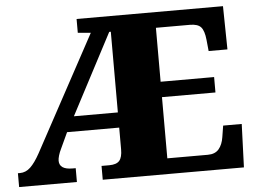

<svg xmlns="http://www.w3.org/2000/svg" viewBox="-51 -779 1126 844"><g transform="rotate(-5 512.0 -357.0)"><path d="M0 0V-61H9Q35 -61 55.5 -80.5Q76 -100 98 -140L373 -648L316 -653V-714H962L965 -523H882L877 -573Q873 -613 859 -629Q845 -645 810 -645H660V-407H896V-339H660V-69H839Q871 -69 887.5 -88.5Q904 -108 909 -141L917 -191H999L992 0H369V-61H403Q435 -61 448 -76Q461 -91 461 -126V-222H231L199 -153Q191 -137 187 -123Q183 -109 183 -100Q183 -61 241 -61H255V0ZM267 -289H461V-645H454Z"/></g></svg>

Font: Noto Serif Myanmar Black
Style: Regular
Weight: 900
Designer: Ben Mitchell and the Monotype Design Team
Foundry: Monotype Imaging Inc.
Version: Version 2.106; ttfautohint (v1.8.4.7-5d5b)